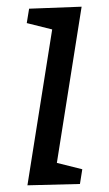

<svg xmlns="http://www.w3.org/2000/svg" viewBox="-20 -551 325 574"><path d="M62 3 136 -463 60 -482 67 -525 224 -531 150 -64 226 -45 219 -1Z"/></svg>

Font: Bitter
Style: Italic
Weight: 400
Italic angle: -9°
Designer: Sol Matas, and Bitter project Authors
Foundry: Sol Matas
Version: Version 2.001